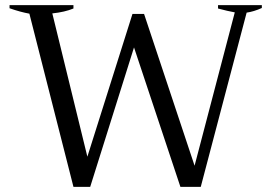

<svg xmlns="http://www.w3.org/2000/svg" viewBox="-20 -720 1054 745"><path d="M94 -667Q60 -673 17 -688V-700H265V-687Q231 -673 183 -668L319 -112L494 -666H539L735 -77L891 -672Q863 -677 826 -687V-700H996V-689Q965 -675 937 -671L759 5H680L500 -536L330 5H265Z"/></svg>

Font: Trirong
Style: Regular
Weight: 400
Designer: Katatrad Team
Foundry: CadsonDemak
Version: Version 1.001